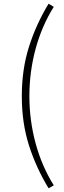

<svg xmlns="http://www.w3.org/2000/svg" viewBox="-20 -827 347 1039"><path d="M243 192Q176 82 137 -39.5Q98 -161 98 -307Q98 -452 137 -574.5Q176 -697 243 -807L271 -790Q206 -686 172.5 -562Q139 -438 139 -307Q139 -176 172.5 -52Q206 72 271 176Z"/></svg>

Font: Noto Sans SC Thin ExtraLight
Style: Regular
Weight: 250
Version: Version 2.004-H2;hotconv 1.0.118;makeotfexe 2.5.65603